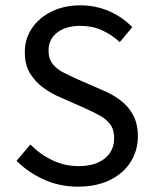

<svg xmlns="http://www.w3.org/2000/svg" viewBox="-20 -688 575 720"><path d="M272 12Q204 12 145 -14.5Q86 -41 42 -85L94 -146Q130 -109 176.5 -87Q223 -65 274 -65Q337 -65 372.5 -93.5Q408 -122 408 -169Q408 -202 393.5 -221.5Q379 -241 354.5 -254.5Q330 -268 299 -282L206 -323Q175 -336 144.5 -357.5Q114 -379 93.5 -411.5Q73 -444 73 -492Q73 -543 100 -582.5Q127 -622 174 -645Q221 -668 281 -668Q340 -668 390.5 -645.5Q441 -623 476 -586L429 -530Q399 -558 362.5 -574.5Q326 -591 281 -591Q227 -591 194.5 -566Q162 -541 162 -498Q162 -467 178 -447.5Q194 -428 219 -415.5Q244 -403 270 -391L362 -351Q401 -335 431 -312.5Q461 -290 479 -257Q497 -224 497 -176Q497 -124 470 -81Q443 -38 392.5 -13Q342 12 272 12Z"/></svg>

Font: Assistant ExtraLight Medium
Style: Regular
Weight: 500
Version: Version 3.000